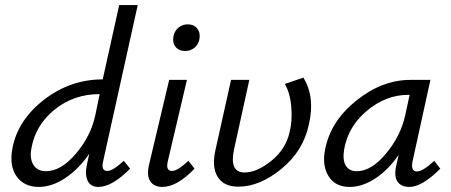

<svg xmlns="http://www.w3.org/2000/svg" viewBox="-20 -731 1780 757"><path d="M403 -57Q425 -57 468 -97L493 -66Q422 6 368 6Q337 6 325.5 -18.5Q314 -43 323 -84L332 -125Q291 -65 238 -29.5Q185 6 133 6Q75 6 45.5 -35.5Q16 -77 29 -147Q51 -259 154.5 -338.5Q258 -418 385 -418L450 -711H523L387 -97Q377 -57 403 -57ZM161 -56Q221 -56 280 -126Q339 -196 356 -278L373 -360Q271 -360 195.5 -299Q120 -238 104 -147Q96 -107 111.5 -81.5Q127 -56 161 -56Z M710 -530Q685 -530 672 -546.5Q659 -563 664 -588Q668 -609 683.5 -622Q699 -635 720 -635Q745 -635 758 -618Q771 -601 766 -576Q762 -555 746.5 -542.5Q731 -530 710 -530ZM620 6Q588 6 573 -15.5Q558 -37 567 -79L647 -416H717L642 -97Q632 -57 658 -57Q680 -57 723 -97L747 -66Q678 6 620 6Z M963 -416 903 -143Q883 -51 944 -51Q993 -51 1050 -97Q1107 -143 1122 -211Q1133 -254 1128.5 -309Q1124 -364 1103 -400L1176 -425Q1223 -349 1198 -241Q1176 -136 1090 -65.5Q1004 5 920 5Q862 5 838 -34Q814 -73 830 -142L891 -416Z M1692 -97 1716 -66Q1644 6 1594 6Q1562 6 1547.5 -14.5Q1533 -35 1542 -77L1552 -121Q1512 -62 1460.5 -28Q1409 6 1359 6Q1301 6 1275 -37Q1249 -80 1262 -143Q1284 -254 1385.5 -335Q1487 -416 1598 -416H1677L1607 -97Q1598 -55 1624 -55Q1647 -55 1692 -97ZM1387 -56Q1444 -56 1502 -125.5Q1560 -195 1578 -278L1595 -357H1589Q1502 -357 1427.5 -295Q1353 -233 1337 -143Q1330 -101 1343 -78.5Q1356 -56 1387 -56Z"/></svg>

Font: EauTestInfant Medium
Style: Italic
Weight: 500
Italic angle: -12°
Designer: Christian Thalmann (Catharsis Fonts)
Version: Version 0.001;PS 000.001;hotconv 1.0.88;makeotf.lib2.5.64775